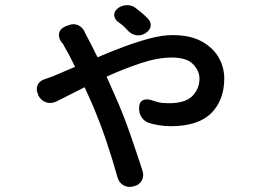

<svg xmlns="http://www.w3.org/2000/svg" viewBox="-20 -652 1040 744"><path d="M546 -525Q531 -514 513 -515Q495 -516 480 -529Q468 -542 459.5 -550Q451 -558 436 -568Q423 -580 422.5 -594.5Q422 -609 438 -621Q454 -632 473 -632Q492 -632 507 -620Q521 -609 529.5 -602Q538 -595 551 -582Q565 -569 564 -553Q563 -537 546 -525ZM128 -285Q118 -306 126 -323Q134 -340 156 -346Q164 -349 169 -350.5Q174 -352 184 -356L271 -393Q260 -416 249.5 -435.5Q239 -455 231 -469Q224 -483 222.5 -484Q221 -485 217 -490Q205 -509 209.5 -525.5Q214 -542 236 -551L245 -554Q264 -562 281 -555Q298 -548 307 -531Q308 -527 313 -518Q331 -485 358 -430Q409 -452 461.5 -471.5Q514 -491 562 -503.5Q610 -516 648 -516Q717 -516 761.5 -491.5Q806 -467 827.5 -429Q849 -391 849 -348Q849 -264 798.5 -213.5Q748 -163 641 -163Q618 -163 594.5 -167Q571 -171 560 -175Q541 -180 529.5 -196.5Q518 -213 519 -234Q519 -254 531 -262Q543 -270 563 -265Q579 -260 593 -256Q607 -252 635 -252Q698 -252 725.5 -280Q753 -308 753 -348Q753 -377 728.5 -403Q704 -429 645 -429Q591 -429 525 -407Q459 -385 393 -355L424 -285Q456 -214 483 -136.5Q510 -59 532 9Q539 30 529.5 47.5Q520 65 498 70Q476 76 458.5 66Q441 56 435 34Q416 -34 392.5 -104Q369 -174 338 -247L308 -314L199 -259Q178 -249 158.5 -255.5Q139 -262 128 -283Z"/></svg>

Font: Chiron GoRound TC M
Style: Regular
Weight: 500
Designer: Ryoko NISHIZUKA 西塚涼子 (kana, bopomofo & ideographs); Paul D. Hunt (Latin, Greek & Cyrillic); Sandoll Communications 산돌커뮤니
Foundry: Adobe
Version: Version 1.000;hotconv 1.1.1;makeotfexe 2.6.0